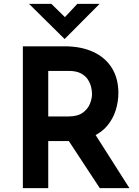

<svg xmlns="http://www.w3.org/2000/svg" viewBox="-20 -971 719 991"><path d="M312 -732Q399 -732 461.5 -703Q524 -674 557.5 -620Q591 -566 591 -491Q591 -447 577.5 -403Q564 -359 534.5 -323Q505 -287 455.5 -265Q406 -243 334 -243H229V0H98V-732ZM333 -370Q381 -370 407.5 -389.5Q434 -409 444.5 -436Q455 -463 455 -486Q455 -501 450.5 -521Q446 -541 433.5 -560.5Q421 -580 397 -592.5Q373 -605 335 -605H229V-370ZM464 -289 648 0H495L307 -286ZM245 -951 328 -870 295 -861 379 -951H494L314 -770H313L130 -951Z"/></svg>

Font: Reem Kufi Fun SemiBold
Style: Regular
Weight: 600
Designer: Khaled Hosny
Version: Version 1.005